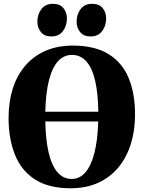

<svg xmlns="http://www.w3.org/2000/svg" viewBox="-20 -998 770 1030"><path d="M360.5 12Q242 12.5 168 -35.2Q94 -83 60 -168.5Q26 -254 26 -366Q26 -451.5 48.5 -522.5Q71 -593.5 115.2 -645.2Q159.5 -697 223.8 -725.2Q288 -753.5 372.5 -753.5Q490 -753 563.5 -707Q637 -661 670.8 -578Q704.5 -495 704.5 -384.5Q704.5 -298.5 682 -226.2Q659.5 -154 615.8 -100.8Q572 -47.5 507.8 -18Q443.5 11.5 360.5 12ZM365 -38Q407 -38 437.8 -73Q468.5 -108 486.2 -176.8Q504 -245.5 507 -346.5H223Q225 -247 241.2 -178.2Q257.5 -109.5 288.5 -73.8Q319.5 -38 365 -38ZM223 -398.5H507.5Q506 -500 489.8 -567.8Q473.5 -635.5 442.5 -669.5Q411.5 -703.5 366 -703.5Q323 -703.5 291.8 -670Q260.5 -636.5 243 -568.8Q225.5 -501 223 -398.5ZM255 -802.5Q218.5 -802.5 199.5 -825.8Q180.5 -849 180.5 -882Q180.5 -921 202 -949.2Q223.5 -977.5 263.5 -977.5H264.5Q301.5 -977.5 320.2 -954.5Q339 -931.5 339 -898.5Q339 -860.5 317.8 -831.5Q296.5 -802.5 256 -802.5ZM465.5 -802.5Q429 -802.5 410 -825.8Q391 -849 391 -882Q391 -921 412.5 -949.2Q434 -977.5 474 -977.5H475Q512 -977.5 530.8 -954.5Q549.5 -931.5 549.5 -898.5Q549.5 -860.5 528.2 -831.5Q507 -802.5 466.5 -802.5Z"/></svg>

Font: Merriweather 72pt Black
Style: Regular
Weight: 900
Version: Version 2.100